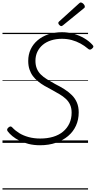

<svg xmlns="http://www.w3.org/2000/svg" viewBox="-20 -1149 771 1544"><path d="M302 19Q252 19 210 8.5Q168 -2 135.5 -18.5Q103 -35 79.5 -54.5Q56 -74 42 -93Q36 -101 37.5 -108.5Q39 -116 48 -124Q59 -133 66 -132Q73 -131 80 -123Q102 -99 134 -79Q166 -59 209 -47Q252 -35 304 -35Q361 -35 407.5 -49Q454 -63 487 -90.5Q520 -118 538 -156.5Q556 -195 556 -243Q556 -279 544 -306Q532 -333 510 -353.5Q488 -374 458.5 -391.5Q429 -409 394 -428Q365 -443 337.5 -459Q310 -475 286 -494.5Q262 -514 244.5 -537.5Q227 -561 217 -591Q207 -621 207 -659Q207 -710 226.5 -752Q246 -794 282.5 -825Q319 -856 368.5 -873Q418 -890 479 -890Q527 -890 573 -877Q619 -864 658 -841Q697 -818 723 -789Q732 -780 731 -773Q730 -766 720 -758Q712 -750 703.5 -750Q695 -750 688 -757Q660 -781 627 -799Q594 -817 557 -827Q520 -837 478 -837Q431 -837 391.5 -824.5Q352 -812 324 -788.5Q296 -765 280.5 -732.5Q265 -700 265 -660Q265 -625 276 -598Q287 -571 308 -550Q329 -529 358.5 -511Q388 -493 424 -473Q464 -453 498 -431.5Q532 -410 558 -384Q584 -358 598.5 -324Q613 -290 613 -245Q613 -187 591 -138.5Q569 -90 527.5 -55Q486 -20 429 -0.5Q372 19 302 19ZM473 -939Q466 -939 457.5 -947.5Q449 -956 449 -963Q449 -966 449.5 -968.5Q450 -971 454 -975L614 -1120Q619 -1124 622 -1126.5Q625 -1129 629 -1129Q636 -1129 643.5 -1124Q651 -1119 656.5 -1111Q662 -1103 662 -1097Q662 -1093 661 -1089.5Q660 -1086 654 -1082L487 -946Q482 -943 479.5 -941Q477 -939 473 -939ZM0 365H688V375H0ZM0 -20H688V0H0ZM0 -505H688V-500H0ZM0 -885H688V-875H0Z"/></svg>

Font: Playwrite DK Uloopet Guides
Style: Regular
Weight: 400
Designer: Veronika Burian, José Scaglione
Foundry: TypeTogether
Version: Version 1.003